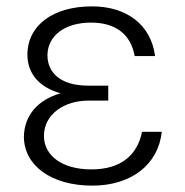

<svg xmlns="http://www.w3.org/2000/svg" viewBox="-20 -573 581 603"><path d="M55 -143C56 -53 141 10 270 10C391 10 477 -55 488 -159H426C412 -88 362 -41 267 -41C174 -41 118 -85 118 -146C118 -215 183 -257 257 -257H320V-304H257C176 -304 129 -340 129 -400C130 -460 182 -502 266 -502C339 -502 390 -469 403 -397H467C454 -497 376 -553 269 -553C148 -553 67 -495 66 -402C66 -343 102 -299 170 -280C98 -259 56 -210 55 -143Z"/></svg>

Font: Wafeq Light
Style: Regular
Weight: 300
Designer: Rasmus Andersson & Azza Alameddine
Foundry: Google & TypeTogether
Version: Version 3.000;January 28, 2025;FontCreator 15.0.0.3014 64-bi